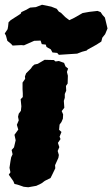

<svg xmlns="http://www.w3.org/2000/svg" viewBox="-45 -767 473 809"><path d="M-5 -60 -1 -87 2 -104 8 -117 4 -135 14 -146 21 -176 16 -199 32 -221 26 -241 34 -260 31 -275 34 -288 43 -300 45 -319 42 -349 51 -358V-374L50 -391V-419L61 -435L60 -445L65 -458L85 -478L92 -488L100 -495L114 -498L143 -515L182 -514L189 -508L203 -510L225 -502L231 -487L242 -478L237 -464L241 -448L240 -415L233 -405L234 -385L228 -371V-355L224 -342L226 -313L215 -299L221 -285L220 -267L214 -253L206 -242L204 -220L214 -211L206 -191L210 -181L199 -165L205 -147L198 -131L203 -114L201 -102L187 -71L188 -58L175 -31L168 -17L144 -5L129 6L108 16L74 22L55 20L35 13L16 8L11 -4L-8 -31L-1 -41ZM169 -559 151 -569 148 -579 131 -581 126 -596 99 -595 56 -576 44 -577 8 -575 2 -582 -14 -595 -20 -617 -25 -626 -13 -644 -11 -655 -9 -673 0 -682 42 -709 45 -716 64 -725 82 -735 106 -737 132 -747 171 -739 194 -730 203 -718 212 -713 230 -695 247 -682 268 -692 303 -712 331 -717 366 -721 379 -716 387 -704 397 -693 404 -664 408 -647 398 -623 386 -608 382 -592 362 -579 324 -558 320 -554 301 -549 280 -541 249 -539 203 -536 196 -544 176 -546Z"/></svg>

Font: Winky Rough ExtraBold
Style: Italic
Weight: 800
Italic angle: -8.97852°
Designer: Simon Atzbach
Foundry: typofactur
Version: Version 1.206; ttfautohint (v1.8.4.7-5d5b)